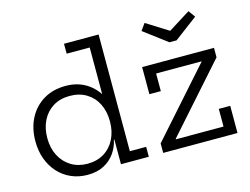

<svg xmlns="http://www.w3.org/2000/svg" viewBox="-106 -969 1509 1157"><g transform="rotate(-15 648.5 -390.0)"><path d="M517.6 0V-199L520.3 -237.9V-301.6L517.6 -371.3V-728.1H373.8V-790H589.6V-61.9H691.3V0ZM316.9 -542.4Q383.2 -542.4 435.5 -513.6Q487.7 -484.7 521.6 -430.8Q555.6 -376.9 566.7 -302.2L520.3 -267.5Q520.3 -329 496.7 -376.4Q473.1 -423.8 429.1 -450.7Q385.2 -477.6 324.7 -477.6Q265.1 -477.6 221.1 -450.6Q177.2 -423.5 153.3 -375.9Q129.4 -328.4 129.4 -266.2Q129.4 -204.1 154 -156.5Q178.7 -108.8 222.8 -81.8Q266.9 -54.7 324.7 -54.7Q384.5 -54.7 428.4 -81.8Q472.2 -108.8 496.2 -156.8Q520.3 -204.8 520.3 -267.5L531.7 -154.2H514.7Q505.5 -110.1 479.6 -72.8Q453.6 -35.4 411 -12.6Q368.4 10.1 308.9 10.1Q253.3 10.1 206.8 -10.2Q160.3 -30.5 126.3 -67.7Q92.4 -104.8 73.7 -155.4Q55.1 -205.9 55.1 -266.2Q55.1 -347.2 87.5 -409.5Q119.9 -471.8 178.8 -507.1Q237.6 -542.4 316.9 -542.4ZM781 -59.3 1145.9 -470.3V-492.2L1240.5 -473.2L876 -62.6V-38.3ZM1240.5 -532.5V-473.2H863.6V-363.3H792.2V-532.5ZM1173.3 -169.5H1244.6V0H781V-59.3H1173.3ZM1034.4 -634.2 1179.6 -743.3 1149.1 -785.6 1012.2 -699.7 875.2 -785.6 844.8 -743.3 989.9 -634.2Z"/></g></svg>

Font: Hepta Slab ExtraLight
Style: Regular
Weight: 200
Designer: Michael LaGattuta
Foundry: Michael LaGattuta
Version: Version 1.100